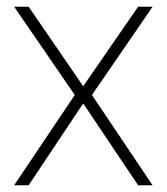

<svg xmlns="http://www.w3.org/2000/svg" viewBox="-20 -550 495 570"><path d="M433 0H390L227 -243L65 0H22L202 -268L22 -530H65L227 -294L390 -530H433L253 -268Z"/></svg>

Font: Tanohe Sans ExtraLight
Style: Regular
Weight: 250
Designer: Village Type and Design LLC & Cristiano Sobral
Foundry: Cooper Hewitt Smithsonian Design Museum
Version: Version 1.00;September 29, 2021;FontCreator 13.0.0.2655 64-b